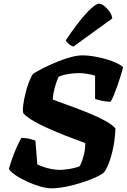

<svg xmlns="http://www.w3.org/2000/svg" viewBox="-20 -1020 687 1040"><path d="M257 0Q232 0 197.5 -10Q163 -20 127.5 -36Q92 -52 65 -70.5Q38 -89 28 -105Q35 -131 47 -164Q59 -197 72.5 -227Q86 -257 96 -273Q119 -273 140 -268Q161 -263 172 -258L182 -130Q197 -122 218 -115Q239 -108 261 -104Q283 -100 302 -100Q319 -100 339.5 -102.5Q360 -105 379.5 -109.5Q399 -114 412 -120Q419 -133 424.5 -148.5Q430 -164 434 -180Q438 -196 440 -212.5Q442 -229 442 -245Q422 -253 392.5 -263.5Q363 -274 329 -287.5Q295 -301 260.5 -316Q226 -331 195 -346.5Q164 -362 141 -377.5Q118 -393 106 -407Q102 -422 106 -452Q110 -482 118.5 -516.5Q127 -551 138.5 -580Q150 -609 160 -621Q184 -636 218 -653Q252 -670 290 -685.5Q328 -701 363.5 -710.5Q399 -720 425 -720Q463 -720 507.5 -711Q552 -702 590.5 -687.5Q629 -673 647 -656Q643 -640 635 -613.5Q627 -587 617 -558.5Q607 -530 597 -505.5Q587 -481 579 -469Q554 -469 530 -474.5Q506 -480 495 -484V-610Q481 -615 454.5 -619.5Q428 -624 411 -624Q393 -624 372 -622Q351 -620 331.5 -615.5Q312 -611 297 -604Q288 -583 281 -560Q274 -537 270 -516.5Q266 -496 266 -481Q285 -473 319.5 -461Q354 -449 396 -433Q438 -417 479.5 -399.5Q521 -382 554.5 -363Q588 -344 605 -325Q605 -291 598 -246.5Q591 -202 577.5 -159Q564 -116 545 -88Q535 -77 503.5 -62Q472 -47 429.5 -33Q387 -19 341.5 -9.5Q296 0 257 0ZM378 -768Q363 -772 352 -782.5Q341 -793 336 -801Q374 -859 410 -904Q446 -949 474 -974.5Q502 -1000 515 -1000Q529 -1000 545 -987.5Q561 -975 573.5 -957Q586 -939 588 -920Z"/></svg>

Font: Texturina 12pt Black
Style: Italic
Weight: 900
Italic angle: -11°
Designer: Guillermo Torres Carreño
Foundry: Omnibus-Type
Version: Version 1.002